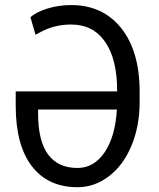

<svg xmlns="http://www.w3.org/2000/svg" viewBox="-20 -741 637 770"><path d="M291 -67.4Q356.9 -67.4 399.7 -130.4Q442.4 -193.4 448.7 -301.8H132.8V-285.2Q132.8 -176.3 172.6 -121.8Q212.4 -67.4 291 -67.4ZM265.6 -720.7Q392.1 -720.7 466.1 -628.2Q540 -535.6 540 -373V-332Q540 -236.3 507.8 -158Q475.6 -79.6 417.7 -34.9Q359.9 9.8 291 9.8Q172.4 9.8 107.7 -74.5Q43 -158.7 43 -317.4V-374.5H449.7V-377.9Q449.7 -503.9 401.6 -573.2Q353.5 -642.6 265.6 -642.6Q200.7 -642.6 147 -614.7L122.6 -601.6L102.1 -671.4Q122.1 -691.4 168.2 -706.1Q214.4 -720.7 265.6 -720.7Z"/></svg>

Font: MAUL Condensed
Style: Condensed Regular
Weight: 400
Designer: MAUL
Version: Version 1.0; 2020; ttfautohint (v1.8.3)